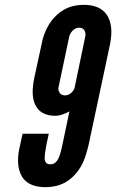

<svg xmlns="http://www.w3.org/2000/svg" viewBox="-20 -763 479 791"><path d="M152 -584C155 -601 165 -641 192 -677C219 -712 258 -743 326 -743C391 -743 421 -712 432 -677C444 -641 437 -601 434 -584L345 -166C338 -139 329 -96 302 -60C275 -23 235 8 167 8C99 8 71 -23 60 -60C49 -96 56 -139 63 -166L73 -212H181C170 -163 164 -131 164 -112C164 -95 172 -86 187 -86C200 -86 210 -92 218 -105C225 -117 231 -137 237 -166L266 -304C245 -293 227 -286 208 -286C152 -286 128 -315 119 -348C110 -381 117 -421 121 -441ZM332 -616C333 -625 331 -649 306 -649C283 -649 269 -625 266 -616L221 -403C218 -394 224 -370 247 -370C270 -370 283 -389 287 -400Z"/></svg>

Font: League Gothic Italic
Style: Regular
Weight: 400
Designer: Tyler Finck
Foundry: The League of Moveable Type
Version: Version 1.001;PS 001.001;hotconv 1.0.56;makeotf.lib2.0.21325